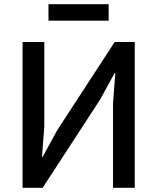

<svg xmlns="http://www.w3.org/2000/svg" viewBox="-20 -899 753 919"><path d="M212 -800V-879H500V-800ZM88 0V-698H192V-292L181 -148H184L254 -276L529 -698H625V0H521V-406L532 -550H529L459 -422L184 0Z"/></svg>

Font: Anuphan Medium
Style: Regular
Weight: 500
Designer: Mike Abbink, Paul van der Laan, Pieter van Rosmalen, Mint Tantisuwanna
Foundry: Bold Monday; Cadson Demak
Version: Version 3.002;hotconv 1.0.109;makeotfexe 2.5.65596